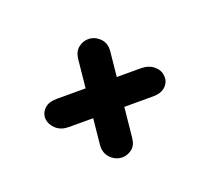

<svg xmlns="http://www.w3.org/2000/svg" viewBox="-72 -512 644 558"><g transform="rotate(-20 250.5 -232.5)"><path d="M222 -54Q201 -54 185.5 -69.5Q170 -85 172 -110L198 -368Q201 -390 215 -400.5Q229 -411 244 -411Q265 -411 280.5 -395.5Q296 -380 293 -354L267 -98Q265 -75 251 -64.5Q237 -54 222 -54ZM49 -235Q48 -253 61 -266Q74 -279 99 -279H360Q384 -279 399.5 -266Q415 -253 416 -235Q418 -217 404.5 -203.5Q391 -190 366 -190H105Q81 -190 66 -203.5Q51 -217 49 -235Z"/></g></svg>

Font: Edu NSW ACT Foundation SemiBold
Style: Regular
Weight: 600
Version: Version 1.003